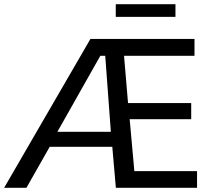

<svg xmlns="http://www.w3.org/2000/svg" viewBox="-27 -897 1054 917"><path d="M811 -816.4V-877H525.9V-816.4ZM452.1 -630.4H475.6L502.4 -267.6H247.1ZM99.1 0 210.4 -195.8H509.3L526.4 0H914.1V-79.6H614.7L592.3 -327.6H886.2V-404.8H584.5L565.4 -630.4H901.9V-710.9H404.8L-7.3 0Z"/></svg>

Font: Ride
Style: Regular
Weight: 400
Version: Version 3.000